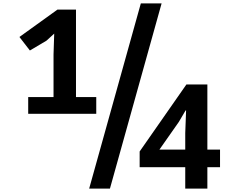

<svg xmlns="http://www.w3.org/2000/svg" viewBox="-20 -1117 1382 1137"><path d="M147 -443V-542H297V-794L301 -918L255 -876L157 -818L95 -898L320 -1060H430V-542H550V-443ZM508 0 814 -1097H937L631 0ZM1077 0V-127H807V-220L1084 -617H1208V-231H1283V-127H1208V0ZM924 -231H1077V-329L1082 -463H1079L1039 -395Z"/></svg>

Font: Menbere
Style: Regular
Weight: 400
Designer: Aleme Tadesse
Foundry: Sorkin Type Co
Version: Version 1.000